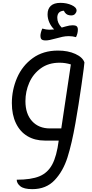

<svg xmlns="http://www.w3.org/2000/svg" viewBox="-20 -959 644 1344"><path d="M571 -522Q571 -509 550.5 -365Q530 -221 508 -97Q483 46 452.5 142.5Q422 239 362.5 302Q303 365 206 365Q147 365 122 344.5Q97 324 97 299Q198 299 256 275Q314 251 345.5 192.5Q377 134 391 25H293Q224 25 172 -6Q120 -37 91.5 -96.5Q63 -156 63 -237Q63 -330 99.5 -414.5Q136 -499 209 -552Q282 -605 386 -605Q456 -605 507.5 -581.5Q559 -558 571 -522ZM330 -60H409L476 -508Q438 -520 397 -520Q320 -520 266 -481Q212 -442 185 -380.5Q158 -319 158 -251Q158 -162 204.5 -111Q251 -60 330 -60ZM525 -752Q525 -725 512 -699Q489 -706 462 -706Q439 -706 418 -701.5Q397 -697 368 -689Q323 -676 300 -676Q278 -676 270.5 -684Q263 -692 263 -707Q263 -729 276 -759Q304 -751 324 -751Q335 -751 359 -753Q337 -775 325 -802.5Q313 -830 313 -859Q313 -897 335.5 -918Q358 -939 403 -939Q447 -939 482 -923Q517 -907 516 -884Q515 -872 505.5 -861.5Q496 -851 478 -851Q471 -851 467 -852Q440 -855 427 -884Q381 -881 381 -835Q381 -797 412 -766Q421 -769 438 -773.5Q455 -778 465.5 -780Q476 -782 487 -782Q510 -782 517.5 -774.5Q525 -767 525 -752Z"/></svg>

Font: Lemonada Light
Style: Regular
Weight: 300
Designer: Mohamed Gaber (Arabic) Eduardo Tunni (Latin)
Foundry: Kief Type Foundry
Version: Version 3.006